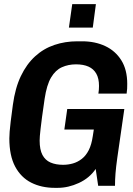

<svg xmlns="http://www.w3.org/2000/svg" viewBox="-20 -895 640 925"><path d="M244 10Q180 10 130.5 -15Q81 -40 53 -92.5Q25 -145 25 -228Q25 -243 26.5 -261Q28 -279 31.5 -309.5Q35 -340 42 -390Q53 -471 80.5 -528.5Q108 -586 149 -623.5Q190 -661 242 -678.5Q294 -696 352 -696H376Q438 -696 487 -673Q536 -650 564.5 -604.5Q593 -559 593 -491Q593 -479 592.5 -467.5Q592 -456 590 -444H454Q457 -461 457 -481Q457 -517 444 -540Q431 -563 406.5 -574Q382 -585 346 -585Q309 -585 278 -571Q247 -557 226 -521.5Q205 -486 195 -419Q187 -366 182.5 -331Q178 -296 175.5 -274.5Q173 -253 172 -240Q171 -227 171 -218Q171 -174 184.5 -148.5Q198 -123 223.5 -112Q249 -101 284 -101Q308 -101 331 -107.5Q354 -114 374 -129.5Q394 -145 407.5 -171.5Q421 -198 427 -239L432 -271H290L304 -370H579L545 -134Q539 -91 536.5 -60Q534 -29 534 0H453L441 -81Q411 -37 360 -13.5Q309 10 258 10ZM312 -762 328 -875H442L427 -762Z"/></svg>

Font: Chivo Mono Medium SemiBold
Style: Italic
Weight: 600
Italic angle: -8.05°
Monospace: yes
Version: Version 1.008